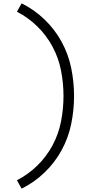

<svg xmlns="http://www.w3.org/2000/svg" viewBox="-20 -938 615 1146"><path d="M109 188 81 138Q149 103 203.5 49.5Q258 -4 294 -71.5Q330 -139 344.5 -214Q359 -289 359 -365Q359 -441 344.5 -516Q330 -591 294 -658.5Q258 -726 203.5 -779.5Q149 -833 81 -868L109 -918Q184 -881 245.5 -822Q307 -763 347.5 -689Q388 -615 405 -532Q422 -449 422 -365Q422 -281 405 -198Q388 -115 347.5 -41Q307 33 245.5 92Q184 151 109 188Z"/></svg>

Font: Jozsika Light
Style: Regular
Weight: 300
Monospace: yes
Designer: Belleve Invis
Foundry: Belleve Invis
Version: 2.1.0